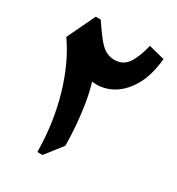

<svg xmlns="http://www.w3.org/2000/svg" viewBox="-193 -941 979 1062"><g transform="rotate(30 297.0 -410.0)"><path d="M452.1 -819.8 553.7 -793.9Q543 -681.2 500 -610.4Q457 -539.6 397 -509.5Q336.9 -479.5 273.9 -488.8Q290.5 -435.1 301.3 -369.9Q312 -304.7 317.6 -237.1Q323.2 -169.4 323.2 -107.4L239.3 0H206.5Q204.6 -185.1 157.2 -348.9Q109.9 -512.7 26.9 -631.3L111.8 -809.6H143.6Q182.6 -752 209.7 -718Q236.8 -684.1 262.2 -669.2Q287.6 -654.3 319.8 -654.3Q375 -654.3 404.3 -697.8Q433.6 -741.2 452.1 -819.8Z"/></g></svg>

Font: Pinar-DS3-FD ExtraBold
Style: Regular
Weight: 800
Designer: Amin Abedi
Version: Version 3.000